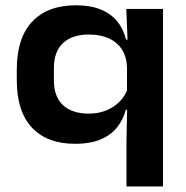

<svg xmlns="http://www.w3.org/2000/svg" viewBox="-20 -518 686 709"><path d="M256.5 13Q154.5 13 98.2 -46.5Q42 -106 42 -222V-261Q42 -378 99 -438.2Q156 -498.5 260.5 -498.5Q314 -498.5 351.8 -483Q389.5 -467.5 412.8 -439.2Q436 -411 445.5 -371.5H486L449 -269Q447.5 -309 429.8 -336Q412 -363 381 -376.8Q350 -390.5 308 -390.5Q246.5 -390.5 212.8 -359Q179 -327.5 179 -266.5V-221.5Q179 -161 212.5 -129.8Q246 -98.5 308 -98.5Q345 -98.5 374.2 -111Q403.5 -123.5 423.8 -145Q444 -166.5 452.5 -193.5L483.5 -112.5H444.5Q435.5 -78 413.5 -49.2Q391.5 -20.5 353 -3.8Q314.5 13 256.5 13ZM447 170.5V4.5L450 -139.5L449 -162V-326L451.5 -356L446.5 -485H582V170.5Z"/></svg>

Font: AnekLatin_SemiExpandedSemiBold
Style: Regular
Weight: 600
Width: 6
Designer: Yesha Goshar
Foundry: Ek Type
Version: Version 1.003